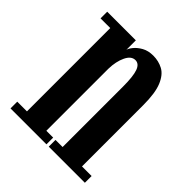

<svg xmlns="http://www.w3.org/2000/svg" viewBox="-153 -633 735 735"><g transform="rotate(45 215.0 -265.0)"><path d="M16.5 0V-36.5H69V-487.5H16.5V-523.5H171.5V-472Q173 -480.5 184 -494.2Q195 -508 214.2 -518.8Q233.5 -529.5 260.5 -529.5Q289 -529.5 313.2 -516.8Q337.5 -504 352.2 -469Q367 -434 367 -368V-36.5H419V0H223.5V-36.5H262V-364Q262 -419 253 -444Q244 -469 224 -469Q202 -469 188.5 -440.8Q175 -412.5 174 -372.5V-36.5H211V0Z"/></g></svg>

Font: Imbue 10pt SemiBold
Style: Regular
Weight: 600
Designer: Tyler Finck
Foundry: Etcetera Type Company
Version: Version 1.102; ttfautohint (v1.8.3)